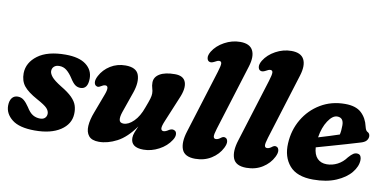

<svg xmlns="http://www.w3.org/2000/svg" viewBox="-71 -933 2320 1151"><g transform="rotate(10 1089.5 -357.5)"><path d="M206 -64.5Q226 -64.5 236.2 -75Q246.5 -85.5 246.5 -101Q246.5 -118 232 -133.8Q217.5 -149.5 169.5 -175.5Q111 -207.5 86.5 -238.2Q62 -269 62.5 -316Q64 -380.5 123 -424.5Q182 -468.5 291.5 -468.5Q373.5 -468.5 415.8 -436.5Q458 -404.5 458 -353Q458 -287.5 412.5 -287.5Q394.5 -287.5 380.2 -297.8Q366 -308 349 -335Q331 -363 311.5 -379Q292 -395 266.5 -395Q245.5 -395 234 -384.2Q222.5 -373.5 222.5 -356Q223 -340.5 238.2 -322Q253.5 -303.5 297 -276.5Q342.5 -249.5 366 -225.8Q389.5 -202 397.2 -178Q405 -154 403.5 -126Q400.5 -64.5 342.8 -26.5Q285 11.5 187 11.5Q93 11.5 48.5 -23.8Q4 -59 4.5 -109Q5 -138.5 17.8 -154.8Q30.5 -171 53 -171Q74.5 -171 90.5 -157.5Q106.5 -144 122.5 -120Q142 -88 162 -76.2Q182 -64.5 206 -64.5Z M1009.5 -136Q1023.5 -132 1025.2 -114.8Q1027 -97.5 1013.5 -77Q988 -37 942.2 -12.8Q896.5 11.5 848.5 11.5Q771.5 11.5 771.5 -47Q771.5 -62.5 778.5 -80.8Q785.5 -99 795 -120.5Q743.5 -47.5 687 -18Q630.5 11.5 577.5 11.5Q534 11.5 515.5 -11Q497 -33.5 499.2 -71.8Q501.5 -110 520 -157.5L563.5 -273.5Q584.5 -328.5 558 -328.5Q546.5 -328.5 530.5 -318Q516 -308.5 506 -314.5Q495 -318.5 492.5 -334.5Q490 -350.5 503 -375.5Q524.5 -416.5 565.2 -441.8Q606 -467 656.5 -467Q723 -467 737.8 -424.2Q752.5 -381.5 730.5 -317L686 -189.5Q675 -157.5 678.2 -139.5Q681.5 -121.5 704.5 -121.5Q734.5 -121.5 766 -152.8Q797.5 -184 817 -240Q831.5 -278 837 -296.5Q842.5 -315 842.5 -329Q842.5 -345 837.5 -360Q832.5 -375 832.5 -394.5Q832.5 -428 865 -447.5Q897.5 -467 957.5 -467Q1010 -467 1023 -430Q1036 -393 1008.5 -330.5L947 -182.5Q931.5 -146.5 933 -132.5Q934.5 -118.5 949 -118.5Q960.5 -118.5 980.5 -132Q998 -141.5 1009.5 -136Z M1385.5 -590 1260.5 -188Q1249 -151 1251 -138.8Q1253 -126.5 1265.5 -126.5Q1279.5 -126.5 1297 -141Q1310 -150 1321.5 -144.5Q1332 -140.5 1334.8 -124.8Q1337.5 -109 1325 -84Q1304 -42 1261.5 -15.2Q1219 11.5 1163.5 11.5Q1099 11.5 1082.5 -30.2Q1066 -72 1088 -141.5L1207.5 -525.5Q1219.5 -564 1218.8 -577.8Q1218 -591.5 1204.5 -591.5Q1194.5 -591.5 1177 -581Q1158.5 -571 1147 -576Q1135.5 -580 1132.8 -596.2Q1130 -612.5 1144 -636.5Q1168 -675.5 1213.8 -700.5Q1259.5 -725.5 1309.5 -725.5Q1367.5 -725.5 1386.2 -689.5Q1405 -653.5 1385.5 -590Z M1697 -590 1572 -188Q1560.5 -151 1562.5 -138.8Q1564.5 -126.5 1577 -126.5Q1591 -126.5 1608.5 -141Q1621.5 -150 1633 -144.5Q1643.5 -140.5 1646.2 -124.8Q1649 -109 1636.5 -84Q1615.5 -42 1573 -15.2Q1530.5 11.5 1475 11.5Q1410.5 11.5 1394 -30.2Q1377.5 -72 1399.5 -141.5L1519 -525.5Q1531 -564 1530.2 -577.8Q1529.5 -591.5 1516 -591.5Q1506 -591.5 1488.5 -581Q1470 -571 1458.5 -576Q1447 -580 1444.2 -596.2Q1441.5 -612.5 1455.5 -636.5Q1479.5 -675.5 1525.2 -700.5Q1571 -725.5 1621 -725.5Q1679 -725.5 1697.8 -689.5Q1716.5 -653.5 1697 -590Z M2141.5 -152.5Q2140.5 -113.5 2109.5 -75.8Q2078.5 -38 2020.5 -13.2Q1962.5 11.5 1881.5 11.5Q1782.5 11.5 1737.2 -41Q1692 -93.5 1696.5 -176.5Q1700.5 -257.5 1739.5 -323.8Q1778.5 -390 1844 -429.2Q1909.5 -468.5 1993 -468.5Q2059 -468.5 2092.5 -437.2Q2126 -406 2137 -356Q2142.5 -333 2152 -327.5Q2168 -320.5 2168.5 -302.5Q2168.5 -287.5 2158.2 -275.2Q2148 -263 2120 -255.5Q2087.5 -245.5 2042.5 -232.5Q1997.5 -219.5 1950.2 -206Q1903 -192.5 1864 -181.5Q1867 -137.5 1888.5 -115.2Q1910 -93 1946 -93Q1979.5 -93 2010.8 -109Q2042 -125 2064.5 -156Q2081 -175 2092.8 -182.2Q2104.5 -189.5 2118 -188Q2131.5 -186.5 2136.8 -176Q2142 -165.5 2141.5 -152.5ZM1959.5 -386Q1931 -386 1904 -345.2Q1877 -304.5 1867.5 -243Q1899 -252.5 1933 -263Q1967 -273.5 1993 -282.5Q1998.5 -305 1998.5 -339Q1998.5 -386 1959.5 -386Z"/></g></svg>

Font: Fraunces 72pt S100
Style: Bold Italic
Weight: 700
Italic angle: -16°
Version: Version 1.000; ttfautohint (v1.8.3)